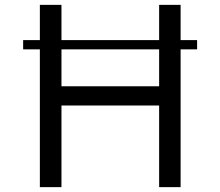

<svg xmlns="http://www.w3.org/2000/svg" viewBox="-20 -770 906 790"><path d="M791 -566.9H723.1V0H634.8V-335.9H232.9V0H144V-566.9H75.2V-605H144V-750H232.9V-605H634.8V-750H723.1V-605H791ZM634.8 -566.9H232.9V-415H634.8Z"/></svg>

Font: ø
Style: ø
Weight: 400
Designer: Samuel Oakes
Foundry: Samuel Oakes
Version: Version 1.000;PS 001.000;hotconv 1.0.88;makeotf.lib2.5.64775